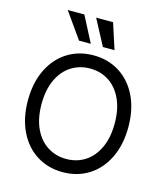

<svg xmlns="http://www.w3.org/2000/svg" viewBox="-135 -1041 997 1154"><g transform="rotate(15 363.5 -464.5)"><path d="M363.3 9.8Q272.5 9.8 201.7 -34.7Q130.9 -79.1 90.8 -161.6Q50.8 -244.1 50.8 -353.5Q50.8 -463.9 90.8 -545.9Q130.9 -627.9 201.7 -672.4Q272.5 -716.8 363.3 -716.8Q454.1 -716.8 524.9 -672.4Q595.7 -627.9 635.7 -545.9Q675.8 -463.9 675.8 -353.5Q675.8 -244.1 635.7 -161.6Q595.7 -79.1 524.9 -34.7Q454.1 9.8 363.3 9.8ZM363.3 -634.8Q298.8 -634.8 247.1 -602.1Q195.3 -569.3 165.5 -505.9Q135.7 -442.4 135.7 -353.5Q135.7 -264.6 165.5 -201.2Q195.3 -137.7 247.1 -105Q298.8 -72.3 363.3 -72.3Q428.7 -72.3 480 -105Q531.2 -137.7 561 -201.2Q590.8 -264.6 590.8 -353.5Q590.8 -442.4 561 -505.9Q531.2 -569.3 480 -602.1Q428.7 -634.8 363.3 -634.8ZM141.6 -939.5H245.1L328.1 -779.3H254.9ZM318.4 -939.5H423.8L475.6 -779.3H403.3Z"/></g></svg>

Font: WEMIX Pretendard Variable
Style: Regular
Weight: 400
Designer: Base glyphs from Inter by Rasmus Andersson; Hangeul glyphs from Noto Sans CJK(Source Han Sans) by Jang Soo-young and Kan
Foundry: Kil Hyung-jin
Version: Version 1.000;Glyphs 3.2 (3208)